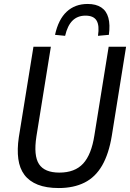

<svg xmlns="http://www.w3.org/2000/svg" viewBox="-20 -941 658 970"><path d="M277 9Q214 9 171 -8Q128 -25 103.5 -57.5Q79 -90 72.5 -138Q66 -186 75 -247L149 -705H237L164 -252Q149 -155 177 -112Q205 -69 280 -69Q358 -69 400 -114.5Q442 -160 457 -258L529 -705H617L545 -256Q530 -164 496 -105Q462 -46 407 -18.5Q352 9 277 9ZM309 -760 258 -765Q275 -843 317 -882Q359 -921 423 -921Q465 -921 491.5 -903.5Q518 -886 527.5 -851Q537 -816 530 -765L475 -760Q483 -812 468 -837Q453 -862 412 -862Q372 -862 346.5 -837Q321 -812 309 -760Z"/></svg>

Font: Nunito Sans 10pt Condensed Medium
Style: Italic
Weight: 500
Width: 3
Italic angle: -9°
Designer: Vernon Adams
Foundry: Vernon Adams
Version: Version 3.101;gftools[0.9.27]